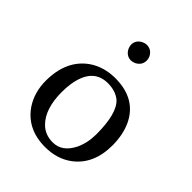

<svg xmlns="http://www.w3.org/2000/svg" viewBox="-188 -757 875 875"><g transform="rotate(45 250.0 -319.0)"><path d="M196.8 -597.2Q196.8 -627.4 225.6 -642.1Q236.8 -647.5 248 -647.9Q278.3 -647.9 293.5 -619.6Q298.8 -608.4 298.8 -597.2Q298.8 -566.9 270.5 -551.8Q259.3 -546.4 248 -545.9Q217.8 -545.9 202.6 -574.7Q197.3 -585.9 196.8 -597.2ZM38.1 -205.1Q38.1 -338.9 126.5 -401.4Q180.2 -438.5 253.9 -439Q388.7 -439 438.5 -331.5Q461.4 -280.8 461.9 -213.9Q461.9 -89.8 378.4 -28.8Q324.7 9.8 250 9.8Q132.8 9.8 74.2 -77.6Q38.6 -132.8 38.1 -205.1ZM247.1 -398.9Q148.9 -398.9 129.9 -275.9Q126 -250 126 -222.2Q126 -113.8 178.2 -61.5Q210.4 -29.8 258.8 -29.8Q319.8 -29.8 353 -97.2Q373.5 -140.6 374 -195.8Q374 -332 326.7 -373.5Q296.4 -398.4 247.1 -398.9Z"/></g></svg>

Font: Linux Biolinum Capitals O
Style: Small Caps
Weight: 400
Designer: Philipp H. Poll
Foundry: Philipp H. Poll
Version: Version 1.0.4